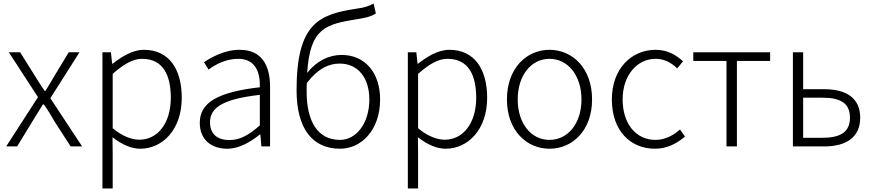

<svg xmlns="http://www.w3.org/2000/svg" viewBox="-20 -829 4939 1087"><path d="M15 0H77L163 -141C184 -174 203 -207 223 -238H228C251 -207 270 -174 289 -141L380 0H445L265 -273L430 -533H369L290 -402C271 -371 256 -343 237 -314H233C213 -343 195 -371 176 -402L94 -533H30L195 -279Z M560 238H618V46L617 -52C672 -9 725 13 774 13C899 13 1009 -94 1009 -275C1009 -439 936 -547 795 -547C730 -547 669 -508 617 -468H615L608 -533H560ZM769 -38C730 -38 675 -55 618 -103V-411C682 -467 733 -496 784 -496C904 -496 947 -403 947 -275C947 -132 873 -38 769 -38Z M1266 13C1334 13 1396 -24 1452 -68H1454L1460 0H1509V-338C1509 -456 1464 -547 1337 -547C1250 -547 1176 -504 1135 -477L1161 -435C1198 -463 1257 -496 1329 -496C1429 -496 1454 -414 1451 -335C1216 -308 1111 -250 1111 -134C1111 -35 1180 13 1266 13ZM1278 -36C1218 -36 1169 -64 1169 -137C1169 -219 1240 -268 1451 -292V-119C1387 -63 1338 -36 1278 -36Z M2095 -809C2064 -793 2050 -787 1993 -779C1788 -747 1659 -698 1659 -318C1659 -102 1748 13 1905 13C2027 13 2132 -94 2132 -266C2132 -418 2046 -518 1914 -518C1842 -518 1772 -484 1719 -416C1735 -673 1826 -692 2005 -721C2048 -728 2079 -734 2108 -753ZM1905 -37C1778 -37 1716 -142 1716 -311C1716 -328 1716 -344 1717 -359C1782 -443 1843 -469 1903 -469C2012 -469 2071 -382 2071 -266C2071 -131 1997 -37 1905 -37Z M2289 238H2347V46L2346 -52C2401 -9 2454 13 2503 13C2628 13 2738 -94 2738 -275C2738 -439 2665 -547 2524 -547C2459 -547 2398 -508 2346 -468H2344L2337 -533H2289ZM2498 -38C2459 -38 2404 -55 2347 -103V-411C2411 -467 2462 -496 2513 -496C2633 -496 2676 -403 2676 -275C2676 -132 2602 -38 2498 -38Z M3091 13C3220 13 3332 -89 3332 -266C3332 -444 3220 -547 3091 -547C2962 -547 2850 -444 2850 -266C2850 -89 2962 13 3091 13ZM3091 -37C2987 -37 2911 -130 2911 -266C2911 -402 2987 -496 3091 -496C3195 -496 3272 -402 3272 -266C3272 -130 3195 -37 3091 -37Z M3688 13C3756 13 3811 -16 3858 -56L3830 -96C3794 -64 3747 -37 3691 -37C3579 -37 3505 -130 3505 -266C3505 -402 3586 -496 3692 -496C3743 -496 3781 -473 3814 -442L3847 -482C3810 -515 3763 -547 3691 -547C3559 -547 3444 -444 3444 -266C3444 -89 3549 13 3688 13Z M4093 0H4152V-484H4340V-533H3905V-484H4093Z M4469 0H4646C4774 0 4850 -54 4850 -163C4850 -272 4774 -324 4646 -324H4527V-533H4469ZM4527 -49V-276H4636C4741 -276 4792 -243 4792 -163C4792 -83 4741 -49 4636 -49Z"/></svg>

Font: Spoqa Han Sans Neo Light
Style: Regular
Weight: 300
Designer: [Spoqa Han Sans Neo] Dong-huui Kim ___ Younghwa Kang ___ Yujin Lee ___ [Noto Sans] Ryoko NISHIZUKA ____ (kana & ideograp
Foundry: Spoqa (http://www.spoqa-han-sans.com)
Version: Version 1.100;hotconv 1.0.109;makeotfexe 2.5.65596